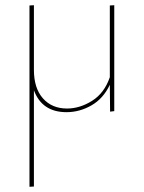

<svg xmlns="http://www.w3.org/2000/svg" viewBox="-20 -427 551 736"><path d="M401 -406 418 -407V-1L402 1L401 -102Q376 -49 330.5 -23Q285 3 235 3Q141 3 110 -81V288L93 289V-406L110 -407V-159Q110 -89 144.5 -50Q179 -11 237 -11Q286 -11 333 -40.5Q380 -70 401 -131Z"/></svg>

Font: EauTestInfant Thin
Style: Italic
Weight: 250
Italic angle: -12°
Designer: Christian Thalmann (Catharsis Fonts)
Version: Version 0.001;PS 000.001;hotconv 1.0.88;makeotf.lib2.5.64775